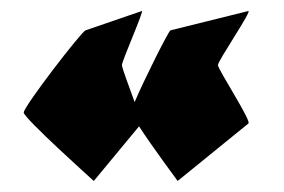

<svg xmlns="http://www.w3.org/2000/svg" viewBox="-20 -514 515 348"><path d="M23 -310C23 -300 150 -186 150 -186L232 -285C256 -248 302 -186 302 -186L430 -290C438 -292 375 -388 375 -396C375 -404 438 -496 430 -494L289 -459C285 -457 241 -369 224 -329C214 -357 201 -391 201 -396C201 -404 242 -496 237 -494L135 -459C127 -456 23 -321 23 -310Z"/></svg>

Font: Ampere
Style: SCSuCnd
Weight: 400
Version: Version 1